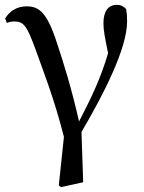

<svg xmlns="http://www.w3.org/2000/svg" viewBox="-20 -557 592 787"><path d="M221 203 230 210 321 190 314 -16C406 -173 501 -358 501 -470C501 -490 500 -503 497 -520C486 -531 477 -537 458 -537C424 -537 404 -511 404 -462C404 -433 409 -408 423 -339C394 -240 357 -161 304 -59C274 -193 240 -301 214 -379C173 -507 140 -531 89 -531C51 -531 20 -513 1 -481L8 -463C18 -467 28 -469 38 -469C76 -469 89 -454 124 -359C155 -272 202 -154 242 4Z"/></svg>

Font: Noto Serif TC Medium
Style: Regular
Weight: 500
Designer: Ryoko NISHIZUKA 西塚涼子 (kana & ideographs); Frank Grießhammer (Latin, Greek & Cyrillic); Wenlong ZHANG 张文龙 (bopomofo); San
Foundry: Adobe
Version: Version 2.001;hotconv 1.1.0;makeotfexe 2.6.0